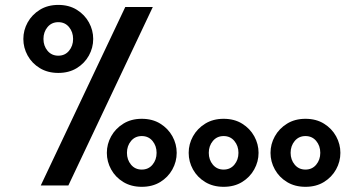

<svg xmlns="http://www.w3.org/2000/svg" viewBox="-20 -737 1445 763"><path d="M1252.8 -129.6Q1252.8 -102.1 1236.6 -82.6Q1220.4 -63.1 1193.9 -63.1Q1167.4 -63.1 1151.2 -82.6Q1134.9 -102.1 1134.9 -129.6Q1134.9 -157.3 1151.2 -176.8Q1167.5 -196.3 1193.9 -196.3Q1220.5 -196.3 1236.7 -176.7Q1252.8 -157.2 1252.8 -129.6ZM1332.7 -129.5Q1332.7 -164.4 1315.7 -195.3Q1298.7 -226.2 1267.6 -245.5Q1236.5 -264.9 1193.9 -264.9Q1151.8 -264.9 1120.6 -245.5Q1089.3 -226.2 1072.2 -195.3Q1055 -164.4 1055 -129.5Q1055 -94.6 1072.2 -63.6Q1089.3 -32.6 1120.6 -13.6Q1151.9 5.4 1193.9 5.4Q1236.1 5.4 1267.1 -13.6Q1298.2 -32.6 1315.5 -63.6Q1332.7 -94.6 1332.7 -129.5ZM927.6 -129.6Q927.6 -102.1 911.4 -82.6Q895.2 -63.1 868.7 -63.1Q842.2 -63.1 825.9 -82.6Q809.7 -102.1 809.7 -129.6Q809.7 -157.3 826 -176.8Q842.2 -196.3 868.7 -196.3Q895.3 -196.3 911.4 -176.7Q927.6 -157.2 927.6 -129.6ZM1007.5 -129.5Q1007.5 -164.4 990.5 -195.3Q973.5 -226.2 942.4 -245.5Q911.3 -264.9 868.7 -264.9Q826.6 -264.9 795.3 -245.5Q764.1 -226.2 746.9 -195.3Q729.8 -164.4 729.8 -129.5Q729.8 -94.6 746.9 -63.6Q764.1 -32.6 795.4 -13.6Q826.7 5.4 868.7 5.4Q910.8 5.4 941.9 -13.6Q973 -32.6 990.2 -63.6Q1007.5 -94.6 1007.5 -129.5ZM602.3 -129.6Q602.3 -102.1 586.1 -82.6Q569.9 -63.1 543.4 -63.1Q516.9 -63.1 500.7 -82.6Q484.5 -102.1 484.5 -129.6Q484.5 -157.3 500.7 -176.8Q517 -196.3 543.4 -196.3Q570.1 -196.3 586.2 -176.7Q602.3 -157.2 602.3 -129.6ZM682.2 -129.5Q682.2 -164.4 665.2 -195.3Q648.2 -226.2 617.1 -245.5Q586 -264.9 543.4 -264.9Q501.3 -264.9 470.1 -245.5Q438.9 -226.2 421.7 -195.3Q404.6 -164.4 404.6 -129.5Q404.6 -94.6 421.7 -63.6Q438.8 -32.6 470.1 -13.6Q501.5 5.4 543.4 5.4Q585.6 5.4 616.7 -13.6Q647.8 -32.6 665 -63.6Q682.2 -94.6 682.2 -129.5ZM270.5 -582.2Q270.5 -554.7 254.3 -535.2Q238.2 -515.7 211.7 -515.7Q185.2 -515.7 168.9 -535.2Q152.7 -554.7 152.7 -582.2Q152.7 -609.9 168.9 -629.4Q185.2 -648.9 211.7 -648.9Q238.3 -648.9 254.4 -629.3Q270.5 -609.8 270.5 -582.2ZM350.4 -582.1Q350.4 -617 333.4 -647.9Q316.4 -678.8 285.3 -698.1Q254.2 -717.5 211.7 -717.5Q169.6 -717.5 138.3 -698.1Q107.1 -678.8 89.9 -647.9Q72.8 -617 72.8 -582.1Q72.8 -547.2 89.9 -516.2Q107 -485.2 138.4 -466.2Q169.7 -447.2 211.7 -447.2Q253.8 -447.2 284.9 -466.2Q316 -485.2 333.2 -516.2Q350.4 -547.2 350.4 -582.1ZM477.8 -709.1 142 0H251.7L587.2 -709.1Z"/></svg>

Font: Estedad VF
Style: Regular
Weight: 100
Designer: Amin Abedi
Version: Version 7.3